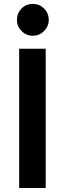

<svg xmlns="http://www.w3.org/2000/svg" viewBox="-20 -945 326 965"><path d="M225 -845.3Q225 -878.7 201.3 -902.3Q178.3 -925.3 145 -925.3Q111.3 -925.3 88.3 -902.3Q65 -878.3 65 -845.3Q65 -812.7 88.3 -789.3Q111.7 -765.3 145 -765.3Q178 -765.3 201.3 -789.3Q225 -812.3 225 -845.3ZM76.3 0H209.7V-700H76.3Z"/></svg>

Font: Unageo Variable
Style: Regular
Weight: 300
Designer: Richard Sepsi
Foundry: Richard Sepsi
Version: Version 2.200